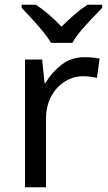

<svg xmlns="http://www.w3.org/2000/svg" viewBox="-20 -786 453 806"><path d="M335 -546Q350 -546 367.5 -544.5Q385 -543 398 -540L387 -459Q374 -462 358.5 -464Q343 -466 329 -466Q288 -466 252 -443.5Q216 -421 194.5 -380.5Q173 -340 173 -286V0H85V-536H157L167 -438H171Q197 -482 238 -514Q279 -546 335 -546ZM194 -606Q181 -629 159 -655.5Q137 -682 113 -708Q89 -734 71 -753V-766H131Q157 -749 185 -725Q213 -701 238 -674Q265 -701 293 -725Q321 -749 347 -766H409V-753Q390 -734 365.5 -708Q341 -682 318.5 -655.5Q296 -629 284 -606Z"/></svg>

Font: Noto Sans Tifinagh Tawellemmet
Style: Regular
Weight: 400
Designer: JamraPatel
Foundry: JamraPatel LLC
Version: Version 2.006; ttfautohint (v1.8.4.7-5d5b)